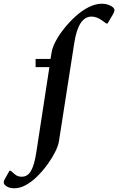

<svg xmlns="http://www.w3.org/2000/svg" viewBox="-145 -770 634 1030"><path d="M-68 240Q-93 240 -109 230Q-125 220 -125 208Q-125 200 -119 190L-94 146H-88L-63 167Q-49 178 -28 178Q4 178 22 145.5Q40 113 50 46L120 -410H46V-454H126L132 -490Q136 -515 153.5 -548.5Q171 -582 199 -617Q227 -652 260.5 -682.5Q294 -713 330.5 -731.5Q367 -750 401 -750Q414 -750 425 -747.5Q436 -745 444 -741Q470 -730 469 -713Q467 -704 462 -695L432 -644H425L403 -660Q374 -681 346 -681Q276 -681 254 -543L171 -11Q167 13 151 45Q135 77 110.5 111Q86 145 56.5 174.5Q27 204 -5 222Q-37 240 -68 240Z"/></svg>

Font: Spectral SC SemiBold
Style: Italic
Weight: 600
Italic angle: -10°
Designer: Jean-Baptiste Levee
Foundry: Production Type
Version: Version 2.001